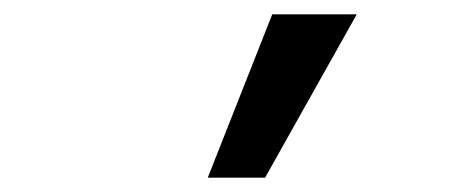

<svg xmlns="http://www.w3.org/2000/svg" viewBox="-20 -748 640 268"><path d="M270 -500 360 -728H478L350 -500Z"/></svg>

Font: Geist Mono
Style: Italic
Weight: 400
Italic angle: -12°
Monospace: yes
Designer: Basement.studio, Andrés Briganti, Mateo Zaragoza
Foundry: Basement.studio, Vercel, Andrés Briganti, Guido Ferreyra, Mateo Zaragoza
Version: Version 1.500